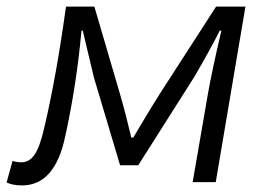

<svg xmlns="http://www.w3.org/2000/svg" viewBox="-51 -552 808 582"><path d="M-31 1 -13 -64Q1 -60 14 -60Q38 -60 54 -83.5Q70 -107 83 -164Q120 -321 149 -532H235L313 -266Q331 -204 347 -135H353L381 -182Q407 -226 433 -267L604 -532H693L603 0H533L579 -266Q591 -335 620 -459H615Q587 -403 538 -319L368 -51H313L234 -316Q230 -333 212 -408L200 -459H196Q181 -295 147 -140Q116 10 16 10Q-13 10 -31 1Z"/></svg>

Font: Nebula Sans Book
Style: Regular
Weight: 400
Italic angle: -9°
Designer: Paul D. Hunt for Adobe (as Source Sans)
Foundry: Nebula Entertainment & Broadcasting LLC
Version: Version 1.010